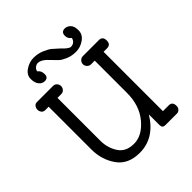

<svg xmlns="http://www.w3.org/2000/svg" viewBox="-181 -742 860 860"><g transform="rotate(-45 249.0 -312.0)"><path d="M357 -428H334Q323 -428 315.5 -436Q308 -444 308 -454Q308 -464 315.5 -472Q323 -480 334 -480H435Q459 -480 459 -454Q459 -428 435 -428H413V-52H450Q473 -52 473 -26Q473 -14 466 -7Q459 0 450 0H379Q367 0 362.5 -4.5Q358 -9 358 -21V-86Q301 7 208 7Q135 7 100 -42.5Q65 -92 65 -157V-428H43Q32 -428 26 -436Q20 -444 20 -454Q20 -464 26 -472Q32 -480 43 -480H145Q156 -480 163 -472Q170 -464 170 -454Q170 -444 163 -436Q156 -428 145 -428H121V-156Q121 -112 144 -76Q167 -40 218.5 -40Q270 -40 313.5 -92Q357 -144 357 -224ZM286 -576Q313 -547 325.5 -547Q338 -547 346.5 -554.5Q355 -562 356 -573Q341 -583 341 -601Q341 -625 364 -625Q378 -625 390 -613.5Q402 -602 402 -575.5Q402 -549 378 -532Q354 -515 326.5 -515Q299 -515 277 -524.5Q255 -534 245.5 -543Q236 -552 220 -569Q192 -601 169 -601Q160 -601 151 -594Q142 -587 141 -576Q156 -566 156 -543.5Q156 -521 134 -521Q118 -521 107 -534.5Q96 -548 96 -573Q96 -598 120.5 -614.5Q145 -631 172 -631Q199 -631 222.5 -621Q246 -611 257 -602Q268 -593 286 -576Z"/></g></svg>

Font: Glass Antiqua
Style: Regular
Weight: 400
Version: 1.001